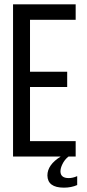

<svg xmlns="http://www.w3.org/2000/svg" viewBox="-20 -720 400 883"><path d="M289 -390V-320H118V-71H328V0H295Q277 14 267 35Q258 53 258 69Q259 99 296 99Q315 99 335 90V131Q308 143 274 143Q199 143 198 87Q198 38 259 0H40V-700H328V-629H118V-390Z"/></svg>

Font: Adderley Regular
Style: Regular
Weight: 400
Designer: gorohovskiy
Version: Version 1.003 November 13, 2017